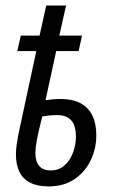

<svg xmlns="http://www.w3.org/2000/svg" viewBox="-20 -664 417 694"><path d="M155.8 9.8Q115.2 9.8 89.1 -3.7Q63 -17.1 50.3 -42.7Q37.6 -68.4 37.6 -105Q37.6 -122.6 40.3 -141.6Q43 -160.6 46.4 -178.2L111.3 -479.5H42.5L55.2 -535.2H123L147 -644H218.8L194.3 -535.2H276.4L264.2 -479.5H183.1L144.5 -301.8Q154.3 -303.2 168.7 -304.7Q183.1 -306.2 199.2 -306.2Q241.7 -306.2 270.3 -291.3Q298.8 -276.4 313.5 -247.1Q328.1 -217.8 328.1 -174.8Q328.1 -126.5 307.6 -84.2Q287.1 -42 248.8 -16.1Q210.4 9.8 155.8 9.8ZM163.1 -47.9Q187 -47.9 204.1 -59.3Q221.2 -70.8 232.4 -89.1Q243.7 -107.4 249 -128.9Q254.4 -150.4 254.4 -169.9Q254.4 -210 237.5 -229Q220.7 -248 186.5 -248Q173.3 -248 160.2 -246.8Q147 -245.6 132.8 -243.2Q119.1 -189.9 113.5 -159.4Q107.9 -128.9 107.9 -109.9Q107.9 -80.6 121.8 -64.2Q135.7 -47.9 163.1 -47.9Z"/></svg>

Font: Open Sans Condensed
Style: Italic
Weight: 400
Width: 3
Italic angle: -12°
Designer: Monotype Design Team
Foundry: Monotype Imaging Inc.
Version: Version 3.000